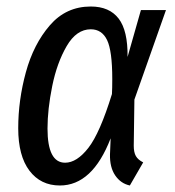

<svg xmlns="http://www.w3.org/2000/svg" viewBox="-20 -558 538 590"><path d="M372 -383 413 -527H490L393 -252L391 -110Q391 -90 397.5 -78.5Q404 -67 420 -59L379 12Q351 6 334 -19Q317 -44 318 -84L320 -133Q264 12 164 12Q105 12 70.5 -33.5Q36 -79 36 -164Q36 -250 59.5 -336Q83 -422 133 -480Q183 -538 259 -538Q316 -538 344.5 -501Q373 -464 372 -383ZM126 -163Q126 -58 180 -58Q216 -58 251.5 -103.5Q287 -149 324 -269Q325 -286 325 -315Q325 -402 309 -435Q293 -468 259 -468Q215 -468 185 -416.5Q155 -365 140.5 -293.5Q126 -222 126 -163Z"/></svg>

Font: Fira Sans Extra Condensed
Style: Italic
Weight: 400
Width: 3
Italic angle: -8°
Designer: Carrois Corporate & Edenspiekermann AG
Foundry: Carrois Corporate GbR & Edenspiekermann AG
Version: Version 4.203